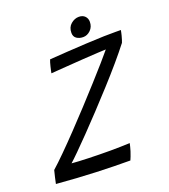

<svg xmlns="http://www.w3.org/2000/svg" viewBox="-159 -913 900 1025"><g transform="rotate(-20 291.5 -400.5)"><path d="M404.5 7Q316 7 212 3Q108 -1 -12 -11Q-10 -23 -4.2 -47Q1.5 -71 5 -84.5Q35 -111 77 -152.8Q119 -194.5 167 -244.8Q215 -295 263.8 -347.8Q312.5 -400.5 356.2 -449Q400 -497.5 433.5 -535.8Q467 -574 484 -595Q470.5 -594.5 435 -592.8Q399.5 -591 352.5 -587.8Q305.5 -584.5 256.5 -581Q207.5 -577.5 167.5 -574.5Q168.5 -580.5 170.8 -590.8Q173 -601 175.5 -611Q181 -634 186.5 -647Q231.5 -650 286.5 -653.8Q341.5 -657.5 396.5 -660.2Q451.5 -663 498 -664.5Q505.5 -664.5 525 -664.8Q544.5 -665 565 -665.2Q585.5 -665.5 595 -665Q594 -659.5 592.2 -650.8Q590.5 -642 588.5 -635Q581.5 -609 577 -598.5Q546 -558.5 503.8 -509Q461.5 -459.5 413.5 -406.8Q365.5 -354 317.5 -302.8Q269.5 -251.5 226.8 -207.5Q184 -163.5 151.8 -131.5Q119.5 -99.5 104 -86Q137 -83 198.8 -81Q260.5 -79 324 -79Q352.5 -79 380.5 -79.8Q408.5 -80.5 433 -81.5Q431.5 -73.5 428.5 -62.2Q425.5 -51 422 -39Q417.5 -25.5 412.5 -12.2Q407.5 1 404.5 7ZM407.5 -808Q429.5 -808 442 -795.2Q454.5 -782.5 454.5 -763Q454.5 -734.5 435.8 -716.2Q417 -698 394 -698Q372 -698 356.8 -708.5Q341.5 -719 341.5 -740.5Q341.5 -772.5 362.5 -790.2Q383.5 -808 407.5 -808Z"/></g></svg>

Font: Grandstander Light
Style: Italic
Weight: 300
Italic angle: -15°
Designer: Tyler Finck
Foundry: Etcetera Type Co
Version: Version 1.200; ttfautohint (v1.8.3)